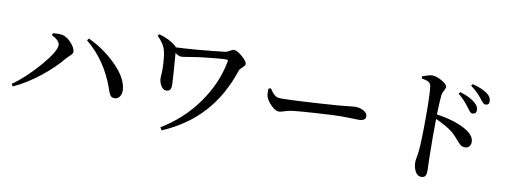

<svg xmlns="http://www.w3.org/2000/svg" viewBox="-64 -1138 4128 1550"><g transform="rotate(10 2000.0 -363.0)"><path d="M362.3 -492.2Q362.3 -510.7 342.8 -529.3Q323.2 -547.9 294.9 -560.5L300.8 -578.1Q344.7 -583 370.1 -579.1Q411.1 -574.2 450.2 -531.7Q489.3 -489.3 489.3 -458Q489.3 -448.2 482.4 -439.5Q475.6 -430.7 462.4 -418.9Q449.2 -407.2 441.4 -398.4Q373 -313.5 268.6 -231Q164.1 -148.4 55.7 -98.6L43 -117.2Q152.3 -194.3 257.3 -316.9Q362.3 -439.5 362.3 -492.2ZM935.5 -225.6Q937.5 -192.4 922.4 -170.4Q907.2 -148.4 881.8 -147.5Q857.4 -146.5 845.7 -163.1Q834 -179.7 821.3 -219.7Q746.1 -434.6 581.1 -569.3L593.8 -585.9Q721.7 -527.3 825.2 -424.3Q928.7 -321.3 935.5 -225.6Z M1135.7 -705.1 1148.4 -718.8Q1238.3 -693.4 1289.1 -647.5Q1294.9 -642.6 1295.9 -637.7Q1459 -644.5 1698.2 -671.9Q1708 -672.9 1730.5 -686Q1752.9 -699.2 1762.7 -699.2Q1790 -699.2 1833 -661.6Q1876 -624 1876 -602.5Q1876 -590.8 1855 -571.8Q1834 -552.7 1830.1 -542Q1761.7 -333 1631.3 -188.5Q1501 -43.9 1300.8 42L1286.1 19.5Q1462.9 -87.9 1578.6 -250.5Q1694.3 -413.1 1728.5 -595.7Q1730.5 -605.5 1728 -608.9Q1725.6 -612.3 1716.8 -612.3Q1665 -612.3 1504.9 -593.8Q1471.7 -589.8 1418.9 -580.6Q1366.2 -571.3 1353.5 -571.3Q1333 -571.3 1302.7 -591.8Q1319.3 -389.6 1320.3 -337.9Q1321.3 -310.5 1313 -295.9Q1304.7 -281.2 1279.3 -281.2Q1252.9 -281.2 1235.8 -312.5Q1218.8 -343.8 1218.8 -372.1Q1218.8 -379.9 1220.7 -407.7Q1222.7 -435.5 1221.7 -455.1Q1219.7 -542 1207 -593.8Q1193.4 -650.4 1135.7 -705.1Z M2091.8 -439.5 2110.4 -445.3Q2111.3 -443.4 2117.7 -434.6Q2124 -425.8 2125.5 -423.8Q2127 -421.9 2132.3 -414.6Q2137.7 -407.2 2140.1 -405.8Q2142.6 -404.3 2147.9 -398.4Q2153.3 -392.6 2156.7 -391.1Q2160.2 -389.6 2166 -386.2Q2171.9 -382.8 2176.8 -381.8Q2181.6 -380.9 2188.5 -379.9Q2195.3 -378.9 2202.1 -378.9Q2322.3 -378.9 2677.7 -404.3Q2711.9 -407.2 2753.4 -412.1Q2794.9 -417 2807.6 -417Q2846.7 -417 2877.4 -399.4Q2908.2 -381.8 2908.2 -355.5Q2908.2 -318.4 2850.6 -318.4Q2835 -318.4 2791.5 -319.8Q2748 -321.3 2710.9 -321.3Q2659.2 -321.3 2517.1 -312.5Q2375 -303.7 2317.4 -296.9Q2282.2 -293 2251 -282.2Q2219.7 -271.5 2204.1 -271.5Q2178.7 -271.5 2144 -304.7Q2109.4 -337.9 2096.7 -371.1Q2087.9 -395.5 2091.8 -439.5Z M3610.4 -666 3622.1 -680.7Q3710 -653.3 3747.1 -618.2Q3779.3 -592.8 3779.3 -558.6Q3779.3 -544.9 3770.5 -536.1Q3761.7 -527.3 3748 -527.3Q3742.2 -527.3 3736.8 -529.8Q3731.4 -532.2 3724.6 -540.5Q3717.8 -548.8 3714.8 -552.2Q3711.9 -555.7 3701.2 -570.3Q3660.2 -626 3610.4 -666ZM3295.9 -735.4 3294.9 -752.9Q3355.5 -774.4 3374 -774.4Q3410.2 -774.4 3455.6 -748.5Q3501 -722.7 3501 -701.2Q3501 -688.5 3489.7 -669.4Q3478.5 -650.4 3475.6 -632.8Q3470.7 -592.8 3466.8 -470.7Q3625 -447.3 3715.8 -391.6Q3782.2 -351.6 3782.2 -297.9Q3782.2 -276.4 3769.5 -262.2Q3756.8 -248 3735.4 -248Q3712.9 -248 3697.8 -260.3Q3682.6 -272.5 3658.2 -301.8Q3633.8 -331.1 3607.4 -353.5Q3554.7 -394.5 3466.8 -433.6Q3463.9 -298.8 3467.8 -106.4Q3468.8 -80.1 3469.7 -47.9Q3470.7 -15.6 3470.7 -9.8Q3470.7 21.5 3460.9 34.7Q3451.2 47.9 3427.7 47.9Q3397.5 47.9 3379.4 14.6Q3361.3 -18.6 3361.3 -64.5Q3361.3 -77.1 3366.7 -104Q3372.1 -130.9 3374 -151.4Q3382.8 -234.4 3382.8 -439.5Q3382.8 -625 3374 -685.5Q3370.1 -709 3352.1 -719.2Q3334 -729.5 3295.9 -735.4ZM3698.2 -747.1 3709 -761.7Q3790 -741.2 3832 -710Q3868.2 -683.6 3868.2 -648.4Q3868.2 -617.2 3838.9 -617.2Q3835 -617.2 3831.5 -618.2Q3828.1 -619.1 3824.7 -621.6Q3821.3 -624 3818.8 -626Q3816.4 -627.9 3812 -632.8Q3807.6 -637.7 3805.2 -640.6Q3802.7 -643.6 3797.4 -650.4Q3792 -657.2 3789.1 -661.1Q3752 -708 3698.2 -747.1Z"/></g></svg>

Font: GenYoMin TW TTF SemiBold
Style: Regular
Weight: 600
Version: Version 1.300